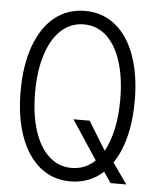

<svg xmlns="http://www.w3.org/2000/svg" viewBox="-53 -773 667 825"><g transform="rotate(5 281.0 -360.5)"><path d="M34.7 -360.4Q34.7 -472.2 64.7 -555.2Q94.7 -638.2 150.1 -682.9Q205.6 -727.5 280.8 -727.5Q356.4 -727.5 411.9 -682.9Q467.3 -638.2 497.1 -555.2Q526.9 -472.2 526.9 -360.4Q526.9 -275.4 509.5 -206.5Q492.2 -137.7 459 -89.4L522 0H454.1L422.4 -46.4Q363.8 7.8 280.8 7.8Q205.6 7.8 150.1 -37.1Q94.7 -82 64.7 -165Q34.7 -248 34.7 -360.4ZM382.3 -91.3 271.5 -259.3H341.3L417 -136.2Q439.9 -177.2 452.1 -233.9Q464.4 -290.5 464.4 -360.4Q464.4 -454.1 442.1 -523.9Q419.9 -593.8 378.7 -631.6Q337.4 -669.4 280.8 -669.4Q225.1 -669.4 183.6 -631.6Q142.1 -593.8 119.6 -523.9Q97.2 -454.1 97.2 -360.4Q97.2 -266.1 119.6 -196Q142.1 -126 183.6 -88.1Q225.1 -50.3 280.8 -50.3Q339.8 -50.3 382.3 -91.3Z"/></g></svg>

Font: Reddit Mono Light
Style: Regular
Weight: 300
Monospace: yes
Designer: Stephen Hutchings
Foundry: Reddit
Version: Version 1.011